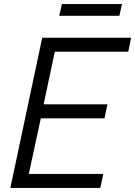

<svg xmlns="http://www.w3.org/2000/svg" viewBox="-20 -926 666 946"><path d="M272 -848 285 -906H581L568 -848ZM31 0 188 -740H626L612 -671H250L195 -412H509L495 -343H181L122 -69H489L474 0Z"/></svg>

Font: Be Vietnam Pro Light
Style: Italic
Weight: 300
Italic angle: -12°
Designer: Lam Bao, Tony Le, Vietanh Nguyen
Foundry: Yellow Type Foundry
Version: Version 1.002; ttfautohint (v1.8.3)